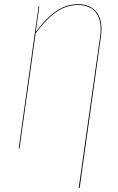

<svg xmlns="http://www.w3.org/2000/svg" viewBox="-20 -710 563 918"><path d="M353.5 -689.9Q414.6 -689.9 443.8 -648.9Q473.1 -607.9 462.4 -534.2L360.8 188.5H356.4L458.5 -534.2Q469.2 -606.4 441.2 -646.2Q413.1 -686 353.5 -686Q295.9 -686 247.8 -651.9Q199.7 -617.7 150.4 -550.8L73.2 0H69.3L164.6 -680.2H168L150.9 -557.1Q200.2 -623 248 -656.5Q295.9 -689.9 353.5 -689.9Z"/></svg>

Font: Fira Sans Compressed Four
Style: Italic
Weight: 100
Width: 3
Italic angle: -8°
Designer: Carrois Corporate & Edenspiekermann AG
Foundry: Carrois Corporate GbR & Edenspiekermann AG
Version: Version 4.203;PS 004.203;hotconv 1.0.88;makeotf.lib2.5.64775